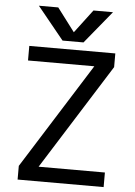

<svg xmlns="http://www.w3.org/2000/svg" viewBox="-62 -1003 740 1051"><g transform="rotate(5 308.0 -477.0)"><path d="M408.2 -956.1H515.6L369.1 -777.3H253.9L108.4 -956.1H214.8L311.5 -828.1ZM183.6 -78.1H547.9V2H75.2V-73.2L439.5 -652.3H75.2V-732.4H547.9V-657.2Z"/></g></svg>

Font: Nasu
Style: Regular
Weight: 400
Designer: Ryoko NISHIZUKA (kana &amp; ideographs); Paul D. Hunt (Latin, Greek &amp; Cyrillic); Wenlong ZHANG (bopomofo); Sandoll C
Version: Version 2014.1215